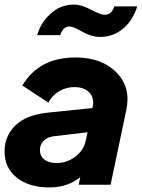

<svg xmlns="http://www.w3.org/2000/svg" viewBox="-23 -810 622 842"><path d="M282 -694Q254 -694 241 -656H140Q155 -706 186.5 -738Q218 -770 246 -780Q274 -790 301 -790Q333 -790 376 -767.5Q419 -745 435 -745Q467 -745 478 -782H579Q558 -717 514.5 -682.5Q471 -648 416 -648Q378 -648 338 -671Q298 -694 282 -694ZM308 -558Q423 -558 487.5 -492.5Q552 -427 531 -328L462 0H322L329 -33Q273 12 193 12Q105 12 51 -30.5Q-3 -73 -3 -146Q-3 -213 44 -259.5Q91 -306 186 -316L382 -336L384 -344Q391 -381 368.5 -404.5Q346 -428 303 -428Q267 -428 236.5 -410Q206 -392 189 -360L75 -435Q148 -558 308 -558ZM225 -95Q271 -95 308 -123.5Q345 -152 353 -193L361 -230L210 -212Q183 -208 167.5 -191.5Q152 -175 152 -152Q152 -126 171.5 -110.5Q191 -95 225 -95Z"/></svg>

Font: Plus Jakarta Display
Style: Bold Italic
Weight: 700
Italic angle: -12°
Designer: Gumpita Rahayu
Foundry: Tokotype Studio
Version: Version 1.000;hotconv 1.0.109;makeotfexe 2.5.65596